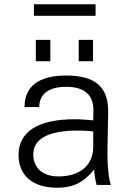

<svg xmlns="http://www.w3.org/2000/svg" viewBox="-20 -867 606 900"><path d="M417 -176C416 -91 353 -40 254 -40C181 -40 136 -79 136 -143C136 -219 212 -255 344 -255C368 -255 389 -254 417 -251ZM67 -140C67 -46 132 13 247 13C323 13 371 -11 421 -72C423 -49 425 -29 433 0H500C490 -26 482 -87 484 -182L487 -337C490 -460 426 -513 291 -513C161 -513 95 -462 95 -365H164C164 -426 208 -460 290 -460C376 -460 418 -423 418 -349L417 -303C394 -305 359 -308 334 -308C159 -309 67 -250 67 -140ZM216 -680H148V-580H216ZM428 -847H139V-793H428ZM416 -680H349V-580H416Z"/></svg>

Font: Perun Light
Style: Regular
Weight: 300
Foundry: Copyright (c) Stefan Peev, Context Ltd, 2016
Version: Version 1.089